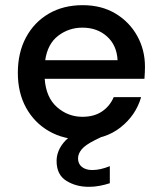

<svg xmlns="http://www.w3.org/2000/svg" viewBox="-20 -528 624 743"><path d="M299 12Q226 12 169.5 -20.5Q113 -53 81 -111Q49 -169 49 -246Q49 -324 80.5 -383Q112 -442 168.5 -475Q225 -508 300 -508Q373 -508 427 -475.5Q481 -443 511 -389Q541 -335 541 -270Q541 -260 540.5 -248.5Q540 -237 539 -223H153Q158 -151 200.5 -113.5Q243 -76 299 -76Q344 -76 374.5 -96.5Q405 -117 420 -152H526Q506 -82 446.5 -35Q387 12 299 12ZM299 -421Q246 -421 205 -389.5Q164 -358 155 -295H435Q432 -353 394 -387Q356 -421 299 -421ZM324 195Q274 195 236.5 171.5Q199 148 199 95Q199 57 226.5 23.5Q254 -10 326 -42L376 -64L401 -12L346 15Q310 33 296 50Q282 67 282 85Q282 106 297 118Q312 130 337 130Q368 130 405 115V181Q387 187 366 191Q345 195 324 195Z"/></svg>

Font: DeepMind Sans Medium
Style: Regular
Weight: 500
Designer: Jonny Pinhorn / Modifications: Colophon Foundry
Foundry: Colophon Foundry
Version: Version 1.002; ttfautohint (v1.8.2)